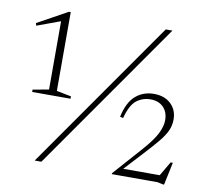

<svg xmlns="http://www.w3.org/2000/svg" viewBox="-76 -757 918 847"><g transform="rotate(10 383.0 -333.0)"><path d="M131 0 600 -670H630L161 0ZM733 -96 711.5 5.5H706.5L681.5 0H476.5V-4L591 -133Q634.5 -182 650.8 -215.2Q667 -248.5 667 -274.5Q667 -311.5 645.5 -333Q624 -354.5 588.5 -354.5Q552.5 -354.5 525.5 -333.5Q498.5 -312.5 482.5 -252.5L468.5 -255.5Q482.5 -321.5 516.5 -351.2Q550.5 -381 599 -381Q646.5 -381 674.8 -354Q703 -327 703 -284.5Q703 -258 692.5 -234.5Q682 -211 658.5 -182.5Q635 -154 596 -112L522 -32H685.5L723 -96ZM139 -319.5V-625.5L34.5 -587L31 -598L166 -672.5H174V-319.5L239.5 -306.5V-296H67.5V-306.5Z"/></g></svg>

Font: Newsreader 16pt ExtraLight
Style: Regular
Weight: 275
Designer: Hugues Gentile
Foundry: Production Type
Version: Version 1.003; ttfautohint (v1.8.3)